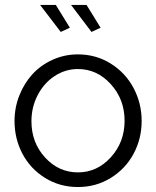

<svg xmlns="http://www.w3.org/2000/svg" viewBox="-20 -751 635 781"><path d="M143.1 -731H207L264.2 -638.2L227.1 -621.1ZM269 -731H332L389.2 -638.2L352.1 -621.1ZM39.1 -258.8Q39.1 -313 58.6 -362.5Q78.1 -412.1 111.8 -449Q145.5 -485.8 193.8 -507.8Q242.2 -529.8 296.9 -529.8Q370.1 -529.8 429.9 -492.7Q489.7 -455.6 522.9 -393.6Q556.2 -331.5 556.2 -258.8Q556.2 -186.5 523.2 -125.2Q490.2 -64 430.4 -27.1Q370.6 9.8 296.9 9.8Q223.1 9.8 163.6 -27.1Q104 -64 71.5 -125.2Q39.1 -186.5 39.1 -258.8ZM296.9 -470.2Q246.1 -470.2 202.6 -441.9Q159.2 -413.6 133.5 -364.5Q107.9 -315.4 107.9 -257.8Q107.9 -170.9 163.3 -110.4Q218.8 -49.8 296.9 -49.8Q375 -49.8 430.9 -111.3Q486.8 -172.9 486.8 -259.8Q486.8 -346.7 430.9 -408.4Q375 -470.2 296.9 -470.2Z"/></svg>

Font: Rawline
Style: Regular
Weight: 400
Designer: Matt McInerney, Pablo Impallari, Rodrigo Fuenzalida
Foundry: Matt McInerney, Pablo Impallari, Rodrigo Fuenzalida
Version: Version 4.020;PS 004.020;hotconv 1.0.88;makeotf.lib2.5.64775